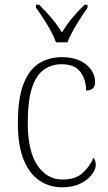

<svg xmlns="http://www.w3.org/2000/svg" viewBox="-20 -786 461 816"><path d="M244 10Q191 10 148.5 -18Q106 -46 81 -106Q56 -166 56 -263Q56 -370 80.5 -431Q105 -492 147 -517.5Q189 -543 243 -543Q308 -543 346 -512Q384 -481 384 -436Q384 -402 346 -401Q346 -448 321.5 -480.5Q297 -513 241 -513Q199 -513 166.5 -490Q134 -467 116 -413Q98 -359 98 -264Q98 -143 139.5 -82.5Q181 -22 247 -23Q301 -23 331.5 -51Q362 -79 377 -115Q387 -105 387 -85Q387 -67 370.5 -44.5Q354 -22 322 -6Q290 10 244 10ZM218 -606Q210 -629 195.5 -655.5Q181 -682 164 -708Q147 -734 133 -753V-766H146Q178 -734 200 -708Q222 -682 243 -648Q264 -682 285.5 -708Q307 -734 339 -766H352V-753Q338 -734 321.5 -708Q305 -682 290 -655.5Q275 -629 267 -606Z"/></svg>

Font: Noto Serif Armenian SemiCondensed ExtraLight
Style: Regular
Weight: 200
Width: 4
Designer: Monotype Design Team
Foundry: Monotype Imaging Inc.
Version: Version 2.008; ttfautohint (v1.8.4.7-5d5b)